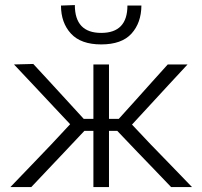

<svg xmlns="http://www.w3.org/2000/svg" viewBox="-20 -756 818 776"><path d="M22 0Q64 -43.5 105.5 -86.8Q147 -130 188 -173L263.5 -254L199 -322.5Q158 -366 118 -409Q78 -451.5 36.5 -495.5L114.5 -497.5Q147.5 -461.5 181 -425.5Q214.5 -389 247.5 -353L318.5 -275.5H357.5V-495.5H420.5V-275.5H460L529.5 -352.5Q561 -388 594 -424.5Q626.5 -460.5 658 -495.5H738Q697.5 -452 657.8 -409Q618 -366 579 -323.5L513.5 -252.5L588 -173.5Q630 -130.5 672 -87Q714 -43.5 756 0H671.5Q636.5 -36.5 603.5 -71Q570.5 -105 536 -141L454 -227H420.5V0H357.5V-227H321L238.5 -139.5Q205.5 -104.5 172.5 -69.8Q139.5 -35 106.5 0ZM389 -576.5Q307 -576.5 266.8 -620.2Q226.5 -664 226.5 -733.5L282.5 -735.5Q282.5 -623 389 -623Q495 -623 495 -733.5H551.5Q551 -664 511.5 -620.2Q472 -576.5 389 -576.5Z"/></svg>

Font: Heraclito Light
Style: Regular
Weight: 300
Designer: Kostas Bartsokas (font) & Cristiano Sobral (main changes)
Foundry: Kostas Bartsokas (font) & Cristiano Sobral (main changes)
Version: Version 1.00;July 8, 2020;FontCreator 13.0.0.2655 64-bit